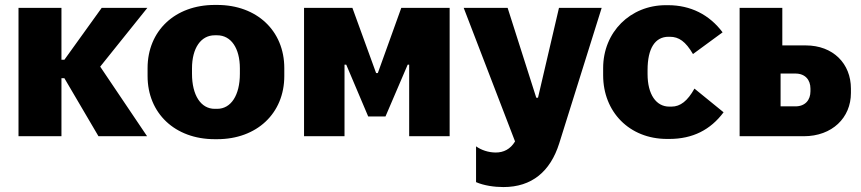

<svg xmlns="http://www.w3.org/2000/svg" viewBox="-20 -552 3489 778"><path d="M55 0H229V-235H241L379 0H576L386 -282L577 -520H392L241 -310H229V-520H55Z M850 12H860C1021 12 1132 -93 1132 -244V-276C1132 -427 1021 -532 860 -532H850C689 -532 578 -427 578 -276V-244C578 -93 689 12 850 12ZM850 -111C794 -111 758 -166 758 -253V-275C758 -357 794 -409 850 -409H860C916 -409 952 -357 952 -275V-253C952 -166 916 -111 860 -111Z M1212 0H1376V-290H1383L1472 -80H1542L1632 -290H1638V0H1802V-520H1606L1511 -256H1504L1408 -520H1212Z M2020 206C2135 206 2210 143 2246 29L2418 -520H2245L2160 -156H2153L2037 -520H1859L2067 21C2048 53 2020 66 1989 66C1959 66 1930 56 1909 41V186C1941 200 1983 206 2020 206Z M2683 11H2692C2787 11 2859 -26 2912 -97L2794 -193C2766 -143 2737 -120 2701 -120H2692C2639 -120 2604 -169 2604 -252V-268C2604 -357 2635 -403 2689 -403H2694C2731 -403 2758 -384 2788 -333L2908 -421C2854 -493 2778 -531 2687 -531H2678C2534 -531 2424 -422 2424 -276V-247C2424 -99 2530 11 2683 11Z M2977 0H3237C3352 0 3428 -75 3428 -175V-193C3428 -294 3356 -368 3245 -368H3150V-520H2977ZM3143 -121V-254H3203C3243 -254 3264 -228 3264 -193V-182C3264 -147 3243 -121 3203 -121Z"/></svg>

Font: Fixel Text ExtraBold
Style: Regular
Weight: 800
Width: 4
Designer: AlfaBravo + MacPaw
Foundry: Kyrylo Tkachov, Marchela Mozhyna, Serhii Makarenko, Maria Weinstein, Zakhar Kryvoshyya
Version: Version 1.211